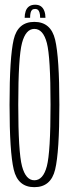

<svg xmlns="http://www.w3.org/2000/svg" viewBox="-20 -770 288 794"><path d="M122 4Q190.5 4 208 -68.8Q225.5 -141.5 225.5 -337Q225.5 -532 208 -605.8Q190.5 -679.5 122 -679.5Q53.5 -679.5 36.5 -606.2Q19.5 -533 19.5 -337Q19.5 -141.5 36.8 -68.8Q54 4 122 4ZM122 -24.5Q86.5 -24.5 71 -82.8Q55.5 -141 55.5 -337Q55.5 -534 71 -592.2Q86.5 -650.5 122 -650.5Q158.5 -650.5 173.8 -592.2Q189 -534 189 -337Q189 -141 173.8 -82.8Q158.5 -24.5 122 -24.5ZM125.5 -750.5Q110 -750.5 100.2 -743.5Q90.5 -736.5 86.2 -724Q82 -711.5 82 -696.5H104.5Q104.5 -709 106.5 -717.2Q108.5 -725.5 112.8 -729.2Q117 -733 125.5 -733Q132.5 -733 136.8 -729.5Q141 -726 143.5 -717.8Q146 -709.5 146 -696.5H168Q168 -711.5 163.5 -724Q159 -736.5 149.8 -743.5Q140.5 -750.5 125.5 -750.5Z"/></svg>

Font: Anybody ExtraCondensed ExtraLight
Style: Regular
Weight: 250
Width: 2
Version: Version 1.113;gftools[0.9.25]